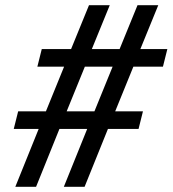

<svg xmlns="http://www.w3.org/2000/svg" viewBox="-20 -720 665 740"><path d="M494 -463 424 -291H531L514 -223H396L306 0H226L316 -223H209L119 0H39L129 -223H33L50 -291H157L227 -463H124L141 -531H254L323 -700H403L334 -531H441L510 -700H590L521 -531H625L608 -463ZM414 -463H307L237 -291H344Z"/></svg>

Font: Srisakdi
Style: Bold
Weight: 700
Designer: Cadson Demak Co.,Ltd.
Foundry: Cadson Demak Co.,Ltd.
Version: Version 1.000